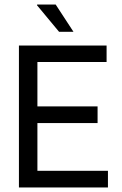

<svg xmlns="http://www.w3.org/2000/svg" viewBox="-20 -832 543 852"><path d="M242 -691 144 -809 145 -812H227L306 -691ZM146 -557V-360H413V-286H146V-74H459V0H64V-630H453V-557Z"/></svg>

Font: Pragati Narrow
Style: Regular
Weight: 400
Designer: Hector Gatti, Marcela Romero, Pablo Cosgaya and Nicolas Silva
Foundry: Omnibus-Type
Version: Version 1.010; ttfautohint (v1.3)